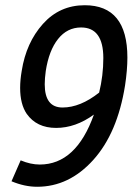

<svg xmlns="http://www.w3.org/2000/svg" viewBox="-20 -701 533 734"><path d="M122 13Q74 13 24 -8L59 -88Q97 -72 132 -72Q271 -72 339 -263Q269 -212 194.5 -212Q120 -212 82 -266Q57 -303 57 -365Q57 -395 63 -430Q80 -538 144 -609.5Q208 -681 304 -681Q467 -681 467 -481Q467 -433 458 -374Q429 -192 336.5 -89.5Q244 13 122 13ZM375 -479Q375 -596 290 -596Q237 -596 202 -552Q167 -508 155 -430Q151 -401 151 -379Q151 -290 219 -290Q287 -290 359 -347Q375 -412 375 -479Z"/></svg>

Font: Rambla
Style: Italic
Weight: 400
Italic angle: -12°
Designer: Martin Sommaruga
Foundry: Martin Sommaruga
Version: Version 1.001